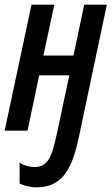

<svg xmlns="http://www.w3.org/2000/svg" viewBox="-23 -560 478 823"><path d="M135 243C250 243 289 153 316 23L435 -540H338L292 -322H163L210 -540H112L-3 0H95L145 -237H274L223 3C199 117 181 156 125 156C103 156 78 149 61 137V227C80 236 106 243 135 243Z"/></svg>

Font: Noto Sans UI Condensed Medium
Style: Italic
Weight: 500
Width: 3
Italic angle: -12°
Designer: Monotype Design Team
Foundry: Monotype Imaging Inc.
Version: Version 1.901